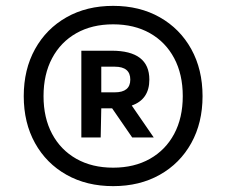

<svg xmlns="http://www.w3.org/2000/svg" viewBox="-20 -769 772 655"><path d="M366 -134Q275.5 -134 206.8 -172.8Q138 -211.5 99.5 -280.8Q61 -350 61 -441Q61 -532 99.5 -601.5Q138 -671 206.8 -710Q275.5 -749 366 -749Q456.5 -749 525.2 -710Q594 -671 632.5 -601.5Q671 -532 671 -441Q671 -350 632.5 -280.8Q594 -211.5 525.2 -172.8Q456.5 -134 366 -134ZM366 -197Q438 -197 491.5 -227.2Q545 -257.5 574.2 -312.2Q603.5 -367 603.5 -441Q603.5 -515.5 574.2 -570.5Q545 -625.5 491.5 -655.8Q438 -686 366 -686Q294 -686 240.5 -655.8Q187 -625.5 157.8 -570.5Q128.5 -515.5 128.5 -441Q128.5 -367 157.8 -312.2Q187 -257.5 240.5 -227.2Q294 -197 366 -197ZM257.5 -300V-596H361Q489.5 -596 489.5 -497.5Q489.5 -430 429.5 -409L504.5 -300H431L362.5 -399.5H361H325.5L323.5 -300ZM325.5 -454H371.5Q424.5 -454 424.5 -497.5Q424.5 -541.5 371.5 -541.5H325.5Z"/></svg>

Font: Encode Sans Semi Expanded
Style: Bold
Weight: 700
Width: 6
Designer: Multiple Designers
Foundry: Impallari Type
Version: Version 3.000; ttfautohint (v1.8.3) -l 8 -r 50 -G 200 -x 14 